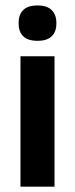

<svg xmlns="http://www.w3.org/2000/svg" viewBox="-20 -702 282 722"><path d="M185 0H57V-490.5H185ZM121 -548.5Q84.5 -548.5 67.2 -565.8Q50 -583 50 -613.5V-616Q50 -646.5 67.2 -664Q84.5 -681.5 121 -681.5Q157 -681.5 174.5 -664Q192 -646.5 192 -616V-613.5Q192 -582.5 174.5 -565.5Q157 -548.5 121 -548.5Z"/></svg>

Font: Anek Kannada SemiBold
Style: Regular
Weight: 600
Version: Version 1.003